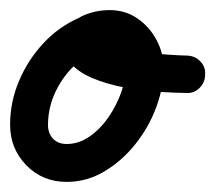

<svg xmlns="http://www.w3.org/2000/svg" viewBox="-48 -318 426 380"><path d="M109 -283Q123 -290 137.5 -284.5Q152 -279 158 -265Q165 -251 159.5 -236.5Q154 -222 140 -215Q99 -197 73 -156.5Q47 -116 47 -71Q47 -54 57 -43.5Q67 -33 84 -33Q108 -33 129.5 -48Q151 -63 167 -86.5Q183 -110 192 -135.5Q201 -161 201 -183Q201 -196 192 -209.5Q183 -223 169 -223Q162 -223 156 -222Q152 -221 152 -221Q153 -222 154.5 -224.5Q156 -227 155 -226Q155 -226 155 -225Q155 -225 155 -225Q154 -221 154.5 -228Q155 -235 154 -238Q154 -238 153 -238Q161 -233 170 -230Q179 -227 188 -224Q220 -216 254 -212.5Q288 -209 321 -208Q321 -208 321 -208Q321 -208 321 -208Q337 -208 348 -197Q359 -186 358 -171Q358 -155 347 -144Q336 -133 321 -134Q303 -134 270 -136Q237 -138 200.5 -144.5Q164 -151 133.5 -164Q103 -177 88 -198Q73 -219 85 -251Q85 -251 85 -251Q85 -250 85 -250Q94 -278 118.5 -288Q143 -298 169 -298Q200 -298 224 -281.5Q248 -265 262 -238.5Q276 -212 276 -183Q276 -146 261.5 -106.5Q247 -67 220.5 -33.5Q194 0 159 21Q124 42 84 42Q36 42 4 9Q-28 -24 -28 -71Q-28 -116 -10.5 -157.5Q7 -199 37.5 -232Q68 -265 109 -283Q109 -283 109 -283Q109 -283 109 -283Z"/></svg>

Font: FRB American Cursive Guidelines Arrows Extrabold
Style: Bold Italic
Weight: 800
Italic angle: -25°
Version: Version 2.0;Modular Font Editor K font №1